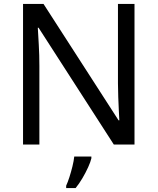

<svg xmlns="http://www.w3.org/2000/svg" viewBox="-20 -734 800 975"><path d="M663 0H558L176 -593H172Q174 -558 177 -506Q180 -454 180 -399V0H97V-714H201L582 -123H586Q585 -139 583.5 -171Q582 -203 580.5 -241Q579 -279 579 -311V-714H663ZM444 70Q440 88 427.5 115.5Q415 143 398.5 171Q382 199 364 221H316V209Q324 192 332.5 165.5Q341 139 348 110.5Q355 82 357 61H444Z"/></svg>

Font: Noto Sans Samaritan
Style: Regular
Weight: 400
Designer: Monotype Design Team
Foundry: Monotype Imaging Inc.
Version: Version 2.001; ttfautohint (v1.8.4.7-5d5b)